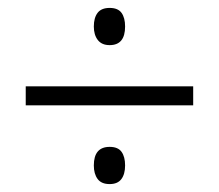

<svg xmlns="http://www.w3.org/2000/svg" viewBox="-20 -661 554 485"><path d="M257 -547Q237 -547 227 -560Q217 -573 217 -594Q217 -616 226.5 -628.5Q236 -641 257 -641Q278 -641 287 -628.5Q296 -616 296 -594Q296 -547 257 -547ZM45 -395V-443H468V-395ZM257 -196Q236 -196 226.5 -209Q217 -222 217 -243Q217 -290 257 -290Q278 -290 287 -277.5Q296 -265 296 -243Q296 -221 286.5 -208.5Q277 -196 257 -196Z"/></svg>

Font: Noto Sans Malayalam UI SemiCondensed Light
Style: Regular
Weight: 300
Width: 4
Designer: Jelle Bosma - Monotype Design Team
Foundry: Monotype Imaging Inc.
Version: Version 2.104; ttfautohint (v1.8.4.7-5d5b)